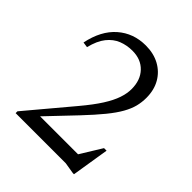

<svg xmlns="http://www.w3.org/2000/svg" viewBox="-192 -802 933 933"><g transform="rotate(45 275.0 -335.0)"><path d="M405.5 -61 481 -183.5H498.5L467.5 9.5H459.5L401.5 0H57V-12.5L248 -240Q295.5 -296.5 322.8 -339.5Q350 -382.5 361.5 -416.8Q373 -451 373 -481Q373 -542.5 338 -579.2Q303 -616 244 -616Q206 -616 172.5 -602.8Q139 -589.5 114 -558.2Q89 -527 75.5 -472L47.5 -476Q68 -575.5 127.8 -627.8Q187.5 -680 272 -680Q326 -680 367 -657.8Q408 -635.5 431 -595.5Q454 -555.5 454 -501.5Q454 -471.5 446.8 -442.8Q439.5 -414 421.2 -381.5Q403 -349 370 -308.5Q337 -268 286 -214L112.5 -31.5L126.5 -73H428Z"/></g></svg>

Font: Newsreader Text
Style: Regular
Weight: 400
Designer: Hugues Gentile
Foundry: Production Type
Version: Version 1.001